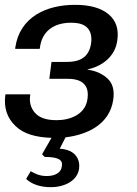

<svg xmlns="http://www.w3.org/2000/svg" viewBox="-29 -560 568 794"><path d="M298 138C303 101 285 59 218 55L242 8C333 -3 424 -46 439 -146C445 -184 438 -214 417 -234C396 -254 369 -267 333 -272V-273C395 -286 448 -328 456 -393C463 -439 451 -475 420 -501C389 -527 343 -540 281 -540C163 -540 52 -490 34 -362V-358H135L136 -362C144 -429 191 -466 265 -466C298 -466 320 -459 334 -443C347 -428 351 -407 348 -383C341 -331 311 -304 248 -304H184L175 -234H252C313 -234 340 -206 333 -153C326 -88 263 -63 205 -63C163 -63 134 -73 116 -93C99 -112 91 -137 96 -167V-170H-6L-7 -167C-14 -113 1 -71 36 -38C68 -7 118 8 184 10L145 78L156 89C212 89 231 101 227 126C225 152 202 168 164 168C137 168 116 159 98 148L79 180C104 203 139 214 181 214C239 214 291 187 298 138Z"/></svg>

Font: Cheyenne Sans Medium
Style: Italic
Weight: 500
Italic angle: -8.13011°
Designer: The Public Sans project authors (U.S. Web Design System), Libre Franklin designed by Pablo Impallari and Rodrigo Fuenzal
Foundry: The Cheyenne Sans Project Authors
Version: Version 2.007